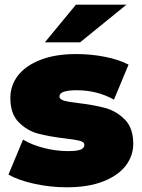

<svg xmlns="http://www.w3.org/2000/svg" viewBox="-20 -787 605 817"><path d="M126 -5C171.3 5 217.3 10 264 10C324.7 10 376.3 1.7 419 -15C461.7 -31.7 493.7 -54 515 -82C536.3 -110 547 -141 547 -175C547 -219.7 535.2 -254 511.5 -278C487.8 -302 460.5 -318.3 429.5 -327C398.5 -335.7 360.7 -342.7 316 -348C287.3 -351.3 266.3 -354.8 253 -358.5C239.7 -362.2 233 -368.3 233 -377C233 -394.3 257.7 -403 307 -403C364.3 -403 417 -389.7 465 -363L527 -512C499 -526.7 465.2 -537.8 425.5 -545.5C385.8 -553.2 345.3 -557 304 -557C244.7 -557 193.8 -548.7 151.5 -532C109.2 -515.3 77.3 -493 56 -465C34.7 -437 24 -405.3 24 -370C24 -325.3 35.8 -291 59.5 -267C83.2 -243 110.7 -226.8 142 -218.5C173.3 -210.2 211.3 -203.3 256 -198C285.3 -194.7 306.5 -191.3 319.5 -188C332.5 -184.7 339 -178.7 339 -170C339 -161.3 333.8 -154.8 323.5 -150.5C313.2 -146.2 295 -144 269 -144C236.3 -144 202.7 -148.3 168 -157C133.3 -165.7 103.3 -177.7 78 -193L16 -44C44 -28 80.7 -15 126 -5ZM303 -767 171 -607H321L518 -767Z"/></svg>

Font: Montserrat Custom Black
Style: Regular
Weight: 900
Designer: Julieta Ulanovsky
Foundry: Julieta Ulanovsky
Version: Version 7.200